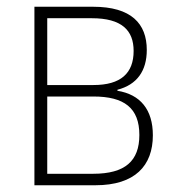

<svg xmlns="http://www.w3.org/2000/svg" viewBox="-20 -549 518 569"><path d="M82 0H263C380 0 433 -58 433 -148C433 -224 396 -269 328 -280V-283C386 -298 415 -339 415 -401C415 -479 369 -529 256 -529H82ZM120 -297V-495H252C341 -495 376 -459 376 -398C376 -332 338 -297 257 -297ZM120 -34V-263H257C348 -263 393 -229 393 -149C393 -72 351 -34 256 -34Z"/></svg>

Font: Noto Sans SemiCondensed ExtraLight
Style: Regular
Weight: 200
Width: 4
Designer: Monotype Design Team
Foundry: Monotype Imaging Inc.
Version: Version 2.013